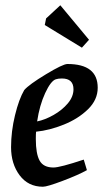

<svg xmlns="http://www.w3.org/2000/svg" viewBox="-20 -700 391 729"><path d="M117 -200Q116 -191 116 -172Q116 -116 130.5 -90Q145 -64 183 -64Q208 -64 298 -94L310 -54Q278 -36 218.5 -13.5Q159 9 143 9Q87 9 54.5 -34.5Q22 -78 22 -141Q22 -201 37 -262.5Q52 -324 72 -358Q90 -379 154.5 -418Q219 -457 236 -457Q351 -457 351 -367Q351 -321 314 -285Q277 -249 222.5 -227Q168 -205 117 -200ZM121 -239Q151 -245 183.5 -263.5Q216 -282 237.5 -307.5Q259 -333 259 -361Q259 -402 215 -402Q201 -402 192 -399Q173 -393 151.5 -346.5Q130 -300 121 -239ZM150 -605 155 -630 209 -680 318 -549 291 -519Z"/></svg>

Font: Grenze
Style: Italic
Weight: 400
Italic angle: -10°
Designer: Renata Polastri
Foundry: Omnibus-Type
Version: Version 1.002; ttfautohint (v1.8)